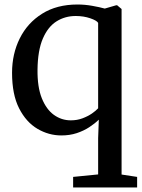

<svg xmlns="http://www.w3.org/2000/svg" viewBox="-20 -590 630 852"><path d="M304.5 242V195L415.5 184V23L418.5 -59Q400.5 -41.5 376 -25.5Q351.5 -9.5 320.5 0.8Q289.5 11 252.5 11Q196 11 146 -18.5Q96 -48 64.8 -109.2Q33.5 -170.5 33.5 -267Q33.5 -351 67.8 -419.8Q102 -488.5 167 -529.2Q232 -570 323.5 -570Q356.5 -570 389 -564.2Q421.5 -558.5 445 -552L495 -566.5H500L519.5 -550V184.5L588.5 195V242ZM294 -56Q322.5 -56 346.2 -65Q370 -74 387.8 -86.2Q405.5 -98.5 415.5 -109.5V-488.5Q409.5 -499 380.2 -509Q351 -519 316 -519Q268.5 -519 230.5 -495Q192.5 -471 170 -418.5Q147.5 -366 146.5 -281.5Q145.5 -204 165.5 -154.2Q185.5 -104.5 219.2 -80.2Q253 -56 294 -56Z"/></svg>

Font: Merriweather Light 18pt
Style: Regular
Weight: 400
Version: Version 2.100